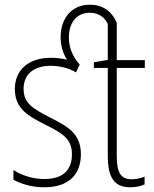

<svg xmlns="http://www.w3.org/2000/svg" viewBox="-20 -784 653 814"><path d="M168 10C271 10 323 -44 323 -130C323 -220 264 -249 190 -287C120 -323 80 -346 80 -407C80 -471 125 -505 195 -505C233 -505 274 -495 302 -477L318 -510C287 -545 272 -584 272 -625C272 -687 304 -730 361 -730C403 -730 427 -705 437 -682V-530L378 -520V-496H437V-124C437 -36 461 10 532 10C558 10 576 5 593 -2V-35C579 -29 559 -24 538 -24C489 -24 475 -57 475 -124V-496H594V-529H475V-687C460 -724 427 -764 361 -764C282 -764 237 -704 237 -627C237 -593 245 -561 264 -531C243 -536 220 -539 196 -539C97 -539 43 -484 43 -407C43 -323 99 -292 175 -254C244 -219 285 -196 285 -130C285 -64 248 -25 168 -25C120 -25 73 -40 37 -63V-22C66 -6 112 10 168 10Z"/></svg>

Font: Noto Sans Condensed ExtraLight
Style: Regular
Weight: 200
Width: 3
Designer: Monotype Design Team
Foundry: Monotype Imaging Inc.
Version: Version 2.013